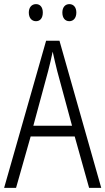

<svg xmlns="http://www.w3.org/2000/svg" viewBox="-20 -1006 512 933"><path d="M120 -945C120 -919 134 -903 155 -903C175 -903 188 -918 188 -945C188 -971 175 -986 155 -986C134 -986 120 -970 120 -945ZM283 -945C283 -919 296 -903 317 -903C337 -903 351 -919 351 -945C351 -971 337 -986 317 -986C297 -986 283 -971 283 -945ZM413 -93H472L269 -808H204L0 -93H58L129 -343H343ZM258 -661 330 -395H142L214 -661C222 -693 230 -724 236 -755C242 -725 251 -691 258 -661Z"/></svg>

Font: Noto Sans Telugu UI Condensed Light
Style: Regular
Weight: 300
Width: 3
Designer: Jelle Bosma - Monotype Design Team
Foundry: Monotype Imaging Inc.
Version: Version 2.005